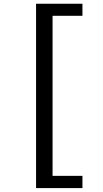

<svg xmlns="http://www.w3.org/2000/svg" viewBox="-20 -884 540 1011"><path d="M169.9 106.4V-864.3H414.1V-800.8H256.8V42H414.1V106.4Z"/></svg>

Font: GenEi Gothic M SemiBold
Style: Regular
Weight: 500
Designer: o_tamon (Modified); [Source Han Sans]
Ryoko NISHIZUKA  (kana & ideographs); Paul D. Hunt (Latin, Greek & Cyrillic); Wenl
Version: Version 1.1a;Original Version 1.004